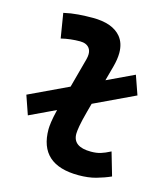

<svg xmlns="http://www.w3.org/2000/svg" viewBox="-112 -830 810 927"><g transform="rotate(15 293.0 -366.0)"><path d="M55.7 -206.1 22.9 -300.8 219.2 -393.6 258.8 -540.5Q262.7 -555.2 262.7 -567.4Q262.7 -585.4 253.9 -597.2Q239.3 -616.7 207 -616.7Q183.6 -616.7 159.9 -614Q136.2 -611.3 112.8 -605.5L92.8 -728.5Q128.9 -736.8 165 -739.5Q201.2 -742.2 237.3 -742.2Q336.4 -742.2 378.9 -690.9Q404.3 -659.7 404.3 -611.3Q404.3 -579.6 393.6 -540.5L373.5 -466.8L508.8 -530.8L542 -436L338.9 -339.8L328.1 -300.3Q314 -248 309.3 -220.7Q304.7 -193.4 304.7 -182.1Q303.7 -115.7 395 -115.7Q421.9 -115.7 442.4 -121.8Q462.9 -127.9 491.2 -142.6L524.9 -26.4Q490.7 -11.2 452.9 -0.7Q415 9.8 366.2 9.8Q169.4 9.8 169.4 -167.5Q169.4 -180.2 172.6 -203.9Q175.8 -227.5 185.5 -267.6Z"/></g></svg>

Font: CaskaydiaCove NFP
Style: Bold Italic
Weight: 700
Italic angle: -10°
Designer: Aaron Bell
Foundry: Saja Typeworks
Version: Version 2111.001; VTT 6.35;Nerd Fonts 3.1.1